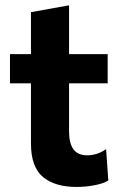

<svg xmlns="http://www.w3.org/2000/svg" viewBox="-20 -708 462 741"><path d="M275 13.5Q192 13.5 145.8 -25Q99.5 -63.5 99.5 -154.5V-386.5H18.5V-499H99.5V-661L246.5 -687.5V-499H395.5V-386.5H246.5V-201.5Q246.5 -155.5 263.2 -132Q280 -108.5 318 -108.5Q333.5 -108.5 352.8 -114.2Q372 -120 389.5 -132.5L398 -11.5Q379 0.5 344.5 7Q310 13.5 275 13.5Z"/></svg>

Font: Heraclito
Style: Bold
Weight: 700
Designer: Kostas Bartsokas (font) & Cristiano Sobral (main changes)
Foundry: Kostas Bartsokas (font) & Cristiano Sobral (main changes)
Version: Version 1.00;July 8, 2020;FontCreator 13.0.0.2655 64-bit